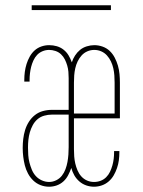

<svg xmlns="http://www.w3.org/2000/svg" viewBox="-20 -699 540 727"><path d="M166 8Q149 8 133.5 2Q118 -4 106 -15.5Q94 -27 86 -42Q78 -57 74 -73Q70 -89 68 -105.5Q66 -122 66 -139Q66 -156 68 -173Q70 -190 75 -206.5Q80 -223 89.5 -238Q99 -253 112.5 -263.5Q126 -274 142.5 -278.5Q159 -283 176 -283H240V-403Q240 -415 239 -427Q238 -439 234.5 -451Q231 -463 225.5 -474Q220 -485 211 -493.5Q202 -502 190 -506Q178 -510 166 -510Q153 -510 141 -505Q129 -500 120.5 -491Q112 -482 106.5 -470Q101 -458 98 -446Q95 -434 93.5 -421.5Q92 -409 92 -396V-390H72V-397Q72 -412 74 -427Q76 -442 80.5 -456.5Q85 -471 92.5 -484.5Q100 -498 111 -508Q122 -518 136.5 -523Q151 -528 166 -528Q181 -528 195 -524Q209 -520 220.5 -511Q232 -502 239.5 -489.5Q247 -477 252 -463Q256 -476 264 -488.5Q272 -501 283 -510Q294 -519 308.5 -523.5Q323 -528 337 -528Q353 -528 368.5 -522.5Q384 -517 395.5 -506Q407 -495 414.5 -480.5Q422 -466 426.5 -450.5Q431 -435 432.5 -418.5Q434 -402 434 -386V-251H260V-134Q260 -120 261 -106.5Q262 -93 265 -80Q268 -67 273.5 -54Q279 -41 288 -31Q297 -21 309.5 -15.5Q322 -10 336 -10Q349 -10 361 -14.5Q373 -19 382 -28Q391 -37 396.5 -48.5Q402 -60 405.5 -72.5Q409 -85 410.5 -97.5Q412 -110 412 -123V-127H432V-122Q432 -107 430 -92Q428 -77 423 -62.5Q418 -48 410.5 -35Q403 -22 391.5 -12Q380 -2 365.5 3Q351 8 336 8Q321 8 306.5 3Q292 -2 280.5 -12Q269 -22 261.5 -35Q254 -48 250 -63Q245 -49 238 -35.5Q231 -22 220 -12Q209 -2 195 3Q181 8 166 8ZM260 -269H414V-386Q414 -400 413 -413.5Q412 -427 409 -440.5Q406 -454 400 -466.5Q394 -479 385 -489Q376 -499 363.5 -504.5Q351 -510 337 -510Q323 -510 310.5 -504.5Q298 -499 289 -489Q280 -479 274 -466.5Q268 -454 265 -440.5Q262 -427 261 -413.5Q260 -400 260 -386ZM166 -10Q180 -10 193 -16.5Q206 -23 214.5 -34Q223 -45 228 -58.5Q233 -72 235.5 -86Q238 -100 239 -114Q240 -128 240 -142V-265H176Q162 -265 147.5 -261Q133 -257 122 -247.5Q111 -238 104 -225Q97 -212 93 -198Q89 -184 87.5 -169.5Q86 -155 86 -140Q86 -126 87 -111.5Q88 -97 91.5 -83.5Q95 -70 100.5 -56.5Q106 -43 115.5 -32.5Q125 -22 138.5 -16Q152 -10 166 -10ZM100 -661V-679H400V-661Z"/></svg>

Font: Iosevka Curly Slab Thin
Style: Regular
Weight: 100
Monospace: yes
Designer: Belleve Invis
Foundry: Belleve Invis
Version: Version 22.1.2; ttfautohint (v1.8.4)